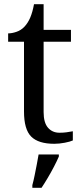

<svg xmlns="http://www.w3.org/2000/svg" viewBox="-20 -679 392 920"><path d="M240 10Q164 10 129.5 -24.5Q95 -59 95 -145V-479H19V-519Q37 -519 59 -526.5Q81 -534 97 -551Q114 -569 125 -595Q136 -621 143 -659H189V-536H320V-479H189V-142Q189 -91 210 -67Q231 -43 265 -43Q283 -43 298 -45Q313 -47 329 -50V-6Q316 0 290 5Q264 10 240 10ZM135 208Q141 186 146 161Q151 136 156 110.5Q161 85 165 61H262V71Q253 92 239 119Q225 146 209 173Q193 200 179 221H135Z"/></svg>

Font: Noto Rashi Hebrew
Style: Regular
Weight: 400
Version: Version 1.006